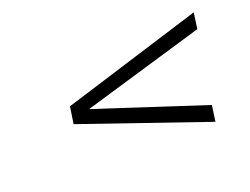

<svg xmlns="http://www.w3.org/2000/svg" viewBox="-63 -630 734 564"><g transform="rotate(-20 304.5 -348.0)"><path d="M528 -186 134 -322 142 -375 578 -510 571 -460 192 -348 535 -236Z"/></g></svg>

Font: Exo Thin Light
Style: Italic
Weight: 300
Italic angle: -9°
Version: Version 2.000